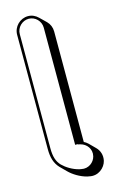

<svg xmlns="http://www.w3.org/2000/svg" viewBox="-140 -825 664 1059"><g transform="rotate(-15 192.0 -295.5)"><path d="M50 -683V-31C50 19 61 53 86 80L121 115C145 139 182 162 221 172L232 174C282 186 323 150 332 112C339 81 329 53 310 34L275 -1C268 -8 260 -13 252 -17V-648C252 -671 243 -692 228 -707L192 -742C177 -757 157 -767 134 -767C88 -767 50 -729 50 -683ZM65 -683C65 -721 97 -752 134 -752C171 -752 202 -721 202 -683V-14H215C218 -12 216 -13 219 -12L231 -9C264 -1 292 32 282 73C274 106 240 133 200 124L189 122C153 113 119 92 97 70C75 47 65 17 65 -31Z"/></g></svg>

Font: Blanket
Style: Poster
Weight: 900
Foundry: Cannot Into Space Fonts
Version: Version 0.9